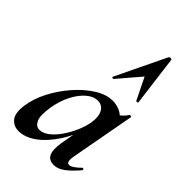

<svg xmlns="http://www.w3.org/2000/svg" viewBox="-226 -807 897 897"><g transform="rotate(45 222.0 -359.0)"><path d="M83 13Q49 13 29.5 -11.5Q10 -36 18 -91Q25 -142 52.5 -195.5Q80 -249 120.5 -295.5Q161 -342 206.5 -370.5Q252 -399 294 -399Q314 -399 335 -391.5Q356 -384 371.5 -367.5Q387 -351 389 -324L329 -357Q346 -359 364.5 -373Q383 -387 396 -407Q398 -410 403.5 -408Q409 -406 408 -404L350 -89Q341 -42 361 -42Q371 -42 385 -51.5Q399 -61 415 -77Q418 -80 422 -76Q426 -72 423 -69Q392 -32 364.5 -11.5Q337 9 311 9Q279 9 267.5 -14.5Q256 -38 264 -89L289 -229L310 -246Q286 -164 248 -106Q210 -48 167 -17.5Q124 13 83 13ZM147 -60Q171 -60 195 -79Q219 -98 239.5 -128Q260 -158 274.5 -191.5Q289 -225 294 -253Q302 -298 288 -324Q274 -350 244 -350Q216 -350 189 -327Q162 -304 141 -264Q120 -224 111 -172Q101 -109 113 -84.5Q125 -60 147 -60ZM352 -726 384 -477Q384 -475 378.5 -474.5Q373 -474 372 -476L319 -584L225 -474Q223 -471 218 -473Q213 -475 214 -477L334 -726Q336 -731 344 -731Q352 -731 352 -726Z"/></g></svg>

Font: Cormorant Garamond Light
Style: Italic
Weight: 300
Italic angle: -10°
Designer: Christian Thalmann (Catharsis Fonts)
Foundry: Catharsis Fonts
Version: Version 4.001